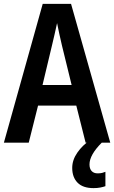

<svg xmlns="http://www.w3.org/2000/svg" viewBox="-20 -786 588 989"><path d="M421 -51 373 -242H176L128 -51H0L200 -766H346L548 -51ZM299 -552Q292 -582 285.5 -611.5Q279 -641 274 -667Q269 -642 261 -608.5Q253 -575 248 -553L199 -348H349ZM441 61Q441 83 452 95Q463 107 483 107Q497 107 506.5 104.5Q516 102 523 99V173Q512 177 496.5 180Q481 183 462 183Q407 183 379.5 155Q352 127 352 79Q352 38 378.5 0Q405 -38 444 -64L504 -51Q441 12 441 61Z"/></svg>

Font: Noto Sans Tamil UI Condensed SemiBold
Style: Regular
Weight: 600
Width: 3
Designer: Jelle Bosma - Monotype Design Team
Foundry: Monotype Imaging Inc.
Version: Version 2.004; ttfautohint (v1.8.4.7-5d5b)